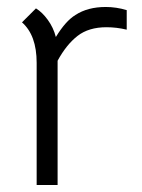

<svg xmlns="http://www.w3.org/2000/svg" viewBox="-20 -530 407 550"><path d="M343 -501V-445Q314 -452 285 -452Q234 -452 202 -427Q170 -402 145 -356V0H85V-350Q85 -429 43 -466L83 -506Q101 -495 117 -473Q133 -451 140 -424Q168 -470 196 -487Q231 -510 283 -510Q313 -510 343 -501Z"/></svg>

Font: Bellota Text
Style: Regular
Weight: 400
Designer: Kemie Guaida
Foundry: Kemie Guaida
Version: Version 4.001